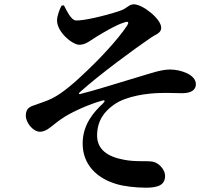

<svg xmlns="http://www.w3.org/2000/svg" viewBox="-20 -810 1040 892"><path d="M266 -784C256 -766 245 -734 245 -716C244 -661 317 -602 348 -602C378 -602 397 -620 426 -638C460 -659 519 -694 555 -705C576 -713 582 -708 569 -689C526 -623 431 -525 384 -481C327 -426 270 -377 224 -354C198 -340 156 -328 133 -319C108 -310 100 -296 100 -272C100 -240 134 -198 165 -198C203 -198 220 -230 283 -269C324 -294 395 -326 453 -342C468 -347 470 -341 459 -330C416 -290 364 -232 364 -143C364 -46 429 18 521 45C553 55 609 62 658 62C715 62 747 49 747 7C747 -23 716 -55 689 -59C659 -64 609 -57 555 -68C480 -82 432 -115 431 -179C431 -252 467 -293 507 -322C565 -365 668 -377 726 -378C765 -379 801 -377 826 -377C871 -377 890 -394 890 -419C890 -464 818 -487 771 -487C726 -487 680 -469 608 -448C540 -428 418 -389 352 -373C347 -372 345 -375 349 -380C446 -467 606 -584 684 -637C703 -650 729 -656 729 -681C729 -722 643 -790 602 -790C577 -790 573 -771 535 -759C460 -734 364 -713 333 -715C312 -715 292 -756 277 -785Z"/></svg>

Font: Noto Serif CJK JP
Style: Bold
Weight: 700
Designer: Ryoko NISHIZUKA 西塚涼子 (kana & ideographs); Frank Grießhammer (Latin, Greek & Cyrillic); Wenlong ZHANG 张文龙 (bopomofo); San
Foundry: Adobe Systems Incorporated
Version: Version 1.000;PS 1;hotconv 16.6.53;makeotf.lib2.5.65590